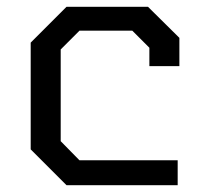

<svg xmlns="http://www.w3.org/2000/svg" viewBox="-20 -543 599 563"><path d="M175 0 70 -105V-418L175 -523H414L506 -432V-349H418V-403L368 -453H213L158 -398V-129L213 -73H501V0Z"/></svg>

Font: Tomorrow
Style: Regular
Weight: 400
Designer: Tony de Marco, Monica Rizzolli
Foundry: Just in Type
Version: Version 2.002